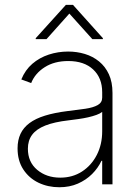

<svg xmlns="http://www.w3.org/2000/svg" viewBox="-20 -768 571 800"><path d="M227.1 12.2Q179.7 12.2 140.1 -6.8Q100.6 -25.9 76.9 -62.3Q53.2 -98.6 53.2 -149.9Q53.2 -184.1 65.4 -210.2Q77.6 -236.3 102.8 -255.1Q127.9 -273.9 167.2 -286.1Q206.5 -298.3 261.2 -305.2Q303.2 -310.1 335.9 -314.9Q368.7 -319.8 387.2 -330.3Q405.8 -340.8 405.8 -361.3V-383.8Q405.8 -443.4 368.2 -478.5Q330.6 -513.7 264.6 -513.7Q206.5 -513.7 166.3 -488Q126 -462.4 109.9 -421.9L68.8 -437Q85 -476.6 114.7 -502.2Q144.5 -527.8 183.1 -540.5Q221.7 -553.2 263.7 -553.2Q300.3 -553.2 333.5 -543.2Q366.7 -533.2 392.8 -512Q418.9 -490.7 433.8 -458.3Q448.7 -425.8 448.7 -380.9V0H405.8V-98.1H402.8Q388.7 -67.9 363.8 -43Q338.9 -18.1 304.4 -2.9Q270 12.2 227.1 12.2ZM231 -27.8Q282.2 -27.8 321.5 -53.2Q360.8 -78.6 383.3 -122.3Q405.8 -166 405.8 -221.2V-301.8Q397.5 -294.9 382.1 -289.3Q366.7 -283.7 347.4 -279.3Q328.1 -274.9 307.1 -272Q286.1 -269 266.1 -266.6Q206.1 -259.8 168.7 -244.9Q131.3 -230 113.8 -206.3Q96.2 -182.6 96.2 -148.4Q96.2 -92.8 135 -60.3Q173.8 -27.8 231 -27.8ZM364.7 -605 269 -711.4 173.8 -605H128.9V-608.9L254.4 -747.6H284.2L408.7 -608.9V-605Z"/></svg>

Font: Inter Tight ExtraLight
Style: Regular
Weight: 250
Designer: Rasmus Andersson
Foundry: rsms
Version: Version 3.004